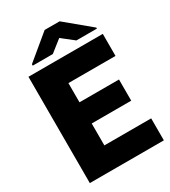

<svg xmlns="http://www.w3.org/2000/svg" viewBox="-215 -1006 987 1112"><g transform="rotate(-30 279.0 -449.5)"><path d="M49.8 0ZM231.9 -563.5V-435.1H496.1V-293.5H231.9V-147H544.9V0H165H49.8V-710.9H231.9H546.9V-563.5ZM532.7 -754.4H395.5L316.4 -816.4L237.8 -754.4H103.5V-763.7L266.6 -898.9H366.7L532.7 -761.2Z"/></g></svg>

Font: Heebo Black
Style: Regular
Weight: 900
Designer: Oded Ezer
Foundry: Meir Sadan
Version: Version 2.001; ttfautohint (v1.5.14-ce02) -l 8 -r 50 -G 200 